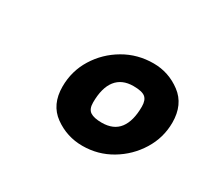

<svg xmlns="http://www.w3.org/2000/svg" viewBox="-63 -669 437 407"><g transform="rotate(30 155.5 -465.5)"><path d="M170 -352Q132 -352 101.5 -374Q71 -396 71 -440Q71 -478 90.5 -509.5Q110 -541 142.5 -560Q175 -579 214 -579Q251 -579 281 -556.5Q311 -534 311 -490Q311 -453 291.5 -421.5Q272 -390 240 -371Q208 -352 170 -352ZM181 -415Q210 -415 224 -433.5Q238 -452 238 -487Q238 -503 230 -509.5Q222 -516 201 -516Q173 -516 158.5 -497.5Q144 -479 144 -443Q144 -427 153 -421Q162 -415 181 -415Z"/></g></svg>

Font: Texturina Medium 12pt Black
Style: Italic
Weight: 900
Italic angle: -11°
Version: Version 1.002